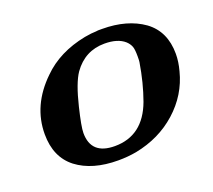

<svg xmlns="http://www.w3.org/2000/svg" viewBox="-87 -564 758 684"><g transform="rotate(-20 292.5 -222.0)"><path d="M97 -37Q39 -82 39 -169Q39 -278 127 -363Q190 -426 292 -446Q320 -451 336 -451L344 -452H359Q454 -452 516 -408Q576 -364 576 -279Q576 -249 567 -216Q546 -133 480 -74Q415 -16 323 2Q290 8 254 8Q156 8 97 -37ZM260 -44Q367 -44 409 -157Q432 -221 444 -295Q445 -299 445 -317Q445 -343 441 -354Q436 -367 425 -377Q399 -400 349 -400Q275 -400 231 -338Q207 -303 187 -220Q170 -150 170 -126Q170 -44 260 -44Z"/></g></svg>

Font: KaTeX_Math
Style: Bold Italic
Weight: 700
Version: Version